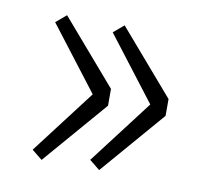

<svg xmlns="http://www.w3.org/2000/svg" viewBox="-52 -489 508 473"><g transform="rotate(10 202.5 -252.0)"><path d="M80 -71 54 -92 176 -252 54 -411 80 -433 218 -273V-231ZM224 -71 198 -92 320 -252 198 -411 224 -433 362 -273V-231Z"/></g></svg>

Font: Assistant Light
Style: Regular
Weight: 300
Designer: Hebrew By Ben Nathan, Latin by Paul Hunt
Version: Version 2.001;PS 002.001;hotconv 1.0.88;makeotf.lib2.5.64775